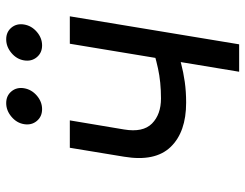

<svg xmlns="http://www.w3.org/2000/svg" viewBox="-106 -685 791 619"><g transform="rotate(-90 289.5 -375.5)"><path d="M268.1 -170.9Q173.3 -170.9 125.2 -220.9Q77.1 -271 93.8 -371.1L122.6 -545.9H210.9L181.6 -371.1Q171.4 -310.1 200.7 -281Q230 -252 281.7 -252Q334.5 -252 378.7 -261.7Q422.9 -271.5 468.8 -286.6L455.1 -205.6Q425.3 -195.3 395.8 -187.5Q366.2 -179.7 335 -175.3Q303.7 -170.9 268.1 -170.9ZM367.7 0 458 -545.9H546.4L456.1 0ZM452.6 -635.3Q428.7 -635.3 414.6 -652.3Q400.4 -669.4 404.3 -693.4Q408.2 -717.3 428.2 -734.1Q448.2 -751 472.2 -751Q496.1 -751 510 -734.1Q523.9 -717.3 520 -693.4Q516.1 -669.4 496.3 -652.3Q476.6 -635.3 452.6 -635.3ZM247.1 -635.3Q223.1 -635.3 209 -652.3Q194.8 -669.4 198.7 -693.4Q202.6 -717.3 222.7 -734.1Q242.7 -751 266.6 -751Q290.5 -751 304.4 -734.1Q318.4 -717.3 314.5 -693.4Q310.5 -669.4 290.8 -652.3Q271 -635.3 247.1 -635.3Z"/></g></svg>

Font: Inter
Style: Italic
Weight: 400
Italic angle: -9.3988°
Designer: Rasmus Andersson
Foundry: rsms
Version: Version 4.001;git-66647c0bb